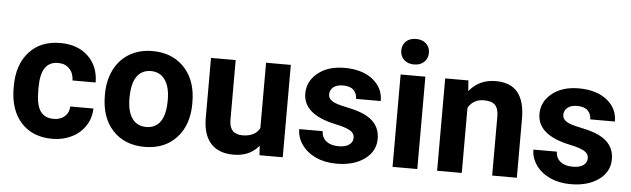

<svg xmlns="http://www.w3.org/2000/svg" viewBox="-48 -911 3595 1094"><g transform="rotate(5 1750.0 -364.0)"><path d="M273.9 -104Q313 -104 337.4 -125.5Q361.8 -147 362.8 -182.6H495.1Q494.6 -128.9 465.8 -84.2Q437 -39.6 387 -14.9Q336.9 9.8 276.4 9.8Q163.1 9.8 97.7 -62.3Q32.2 -134.3 32.2 -261.2V-270.5Q32.2 -392.6 97.2 -465.3Q162.1 -538.1 275.4 -538.1Q374.5 -538.1 434.3 -481.7Q494.1 -425.3 495.1 -331.5H362.8Q361.8 -372.6 337.4 -398.2Q313 -423.8 272.9 -423.8Q223.6 -423.8 198.5 -387.9Q173.3 -352.1 173.3 -271.5V-256.8Q173.3 -175.3 198.2 -139.6Q223.1 -104 273.9 -104Z M553.7 -269Q553.7 -347.7 584 -409.2Q614.3 -470.7 671.1 -504.4Q728 -538.1 803.2 -538.1Q910.2 -538.1 977.8 -472.7Q1045.4 -407.2 1053.2 -294.9L1054.2 -258.8Q1054.2 -137.2 986.3 -63.7Q918.5 9.8 804.2 9.8Q689.9 9.8 621.8 -63.5Q553.7 -136.7 553.7 -262.7ZM694.8 -258.8Q694.8 -183.6 723.1 -143.8Q751.5 -104 804.2 -104Q855.5 -104 884.3 -143.3Q913.1 -182.6 913.1 -269Q913.1 -342.8 884.3 -383.3Q855.5 -423.8 803.2 -423.8Q751.5 -423.8 723.1 -383.5Q694.8 -343.3 694.8 -258.8Z M1457.5 -53.7Q1405.3 9.8 1313 9.8Q1228 9.8 1183.3 -39.1Q1138.7 -87.9 1137.7 -182.1V-528.3H1278.8V-187Q1278.8 -104.5 1354 -104.5Q1425.8 -104.5 1452.6 -154.3V-528.3H1594.2V0H1461.4Z M1986.8 -146Q1986.8 -171.9 1961.2 -186.8Q1935.5 -201.7 1878.9 -213.4Q1690.4 -252.9 1690.4 -373.5Q1690.4 -443.8 1748.8 -491Q1807.1 -538.1 1901.4 -538.1Q2002 -538.1 2062.3 -490.7Q2122.6 -443.4 2122.6 -367.7H1981.4Q1981.4 -397.9 1961.9 -417.7Q1942.4 -437.5 1900.9 -437.5Q1865.2 -437.5 1845.7 -421.4Q1826.2 -405.3 1826.2 -380.4Q1826.2 -356.9 1848.4 -342.5Q1870.6 -328.1 1923.3 -317.6Q1976.1 -307.1 2012.2 -293.9Q2124 -252.9 2124 -151.9Q2124 -79.6 2062 -34.9Q2000 9.8 1901.9 9.8Q1835.4 9.8 1783.9 -13.9Q1732.4 -37.6 1703.1 -78.9Q1673.8 -120.1 1673.8 -168H1807.6Q1809.6 -130.4 1835.4 -110.4Q1861.3 -90.3 1904.8 -90.3Q1945.3 -90.3 1966.1 -105.7Q1986.8 -121.1 1986.8 -146Z M2363.8 0H2222.2V-528.3H2363.8ZM2213.9 -665Q2213.9 -696.8 2235.1 -717.3Q2256.3 -737.8 2293 -737.8Q2329.1 -737.8 2350.6 -717.3Q2372.1 -696.8 2372.1 -665Q2372.1 -632.8 2350.3 -612.3Q2328.6 -591.8 2293 -591.8Q2257.3 -591.8 2235.6 -612.3Q2213.9 -632.8 2213.9 -665Z M2609.9 -528.3 2614.3 -467.3Q2670.9 -538.1 2766.1 -538.1Q2850.1 -538.1 2891.1 -488.8Q2932.1 -439.5 2933.1 -341.3V0H2792V-337.9Q2792 -382.8 2772.5 -403.1Q2752.9 -423.3 2707.5 -423.3Q2647.9 -423.3 2618.2 -372.6V0H2477.1V-528.3Z M3326.2 -146Q3326.2 -171.9 3300.5 -186.8Q3274.9 -201.7 3218.3 -213.4Q3029.8 -252.9 3029.8 -373.5Q3029.8 -443.8 3088.1 -491Q3146.5 -538.1 3240.7 -538.1Q3341.3 -538.1 3401.6 -490.7Q3461.9 -443.4 3461.9 -367.7H3320.8Q3320.8 -397.9 3301.3 -417.7Q3281.7 -437.5 3240.2 -437.5Q3204.6 -437.5 3185.1 -421.4Q3165.5 -405.3 3165.5 -380.4Q3165.5 -356.9 3187.7 -342.5Q3210 -328.1 3262.7 -317.6Q3315.4 -307.1 3351.6 -293.9Q3463.4 -252.9 3463.4 -151.9Q3463.4 -79.6 3401.4 -34.9Q3339.4 9.8 3241.2 9.8Q3174.8 9.8 3123.3 -13.9Q3071.8 -37.6 3042.5 -78.9Q3013.2 -120.1 3013.2 -168H3147Q3148.9 -130.4 3174.8 -110.4Q3200.7 -90.3 3244.1 -90.3Q3284.7 -90.3 3305.4 -105.7Q3326.2 -121.1 3326.2 -146Z"/></g></svg>

Font: RobotoDraft
Style: Bold
Weight: 700
Version: Version 2.001150; 2014